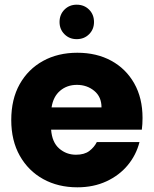

<svg xmlns="http://www.w3.org/2000/svg" viewBox="-20 -791 656 819"><path d="M575 -185Q561 -130 525 -86.5Q489 -43 434 -17.5Q379 8 310 8Q228 8 164.5 -27Q101 -62 64.5 -126.5Q28 -191 28 -279Q28 -368 64 -432Q100 -496 163.5 -531Q227 -566 310 -566Q392 -566 454.5 -532Q517 -498 552.5 -435.5Q588 -373 588 -288Q588 -261 585 -238H198Q202 -184 232.5 -157.5Q263 -131 304 -131Q340 -131 361 -147Q382 -163 393 -185ZM308 -429Q266 -429 236.5 -404Q207 -379 200 -333H413Q413 -378 382 -403.5Q351 -429 308 -429ZM307 -624Q276 -624 255 -645Q234 -666 234 -697Q234 -729 255 -750Q276 -771 307 -771Q339 -771 360 -750Q381 -729 381 -697Q381 -666 360 -645Q339 -624 307 -624Z"/></svg>

Font: Poppins
Style: Bold
Weight: 700
Designer: Ninad Kale (Devanagari), Jonny Pinhorn (Latin)
Version: Version 5.002